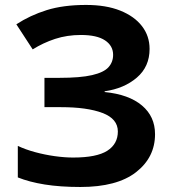

<svg xmlns="http://www.w3.org/2000/svg" viewBox="-20 -744 688 774"><path d="M583 -546.9Q583 -475.1 531.7 -431.2Q480.5 -387.2 401.9 -376V-373Q499.5 -363.3 552.2 -318.8Q605 -274.4 605 -203.1Q605 -109.4 528.3 -49.8Q451.7 9.8 304.2 9.8Q223.1 9.8 160.4 -0.2Q97.7 -10.3 51.8 -28.8V-155.8Q83 -141.1 121.8 -130.6Q160.6 -120.1 200.7 -114.5Q240.7 -108.9 274.9 -108.9Q369.6 -108.9 412.4 -136.2Q455.1 -163.6 455.1 -213.9Q455.1 -265.1 393.1 -288.6Q331.1 -312 226.1 -312H159.2V-430.2H219.2Q304.2 -430.2 351.3 -441.2Q398.4 -452.1 417.2 -472.9Q436 -493.7 436 -522.9Q436 -559.6 403.3 -581.3Q370.6 -603 306.2 -603Q250.5 -603 202.1 -587.2Q153.8 -571.3 111.8 -544.9L45.9 -646Q101.1 -682.1 168 -703.1Q234.9 -724.1 327.1 -724.1Q407.7 -724.1 464.8 -701.2Q522 -678.2 552.5 -638.4Q583 -598.6 583 -546.9Z"/></svg>

Font: Open Sans
Style: Bold
Weight: 700
Designer: Monotype Design Team
Foundry: Monotype Imaging Inc.
Version: Version 3.000; ttfautohint (v1.8.4)